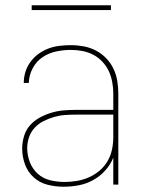

<svg xmlns="http://www.w3.org/2000/svg" viewBox="-20 -699 540 727"><path d="M221 8Q190 8 160 0.5Q130 -7 107.5 -27.5Q85 -48 74.5 -77Q64 -106 64 -136Q64 -160 71 -183.5Q78 -207 93.5 -224.5Q109 -242 130 -253.5Q151 -265 174 -272Q197 -279 220.5 -281Q244 -283 268 -283H409V-345Q409 -366 405 -388Q401 -410 392 -429.5Q383 -449 367.5 -465.5Q352 -482 332.5 -492Q313 -502 291.5 -506Q270 -510 248 -510Q220 -510 192 -504Q164 -498 140.5 -482Q117 -466 103.5 -440Q90 -414 89 -385H70Q70 -407 76.5 -427.5Q83 -448 96 -465.5Q109 -483 126.5 -495.5Q144 -508 164 -515.5Q184 -523 205.5 -525.5Q227 -528 248 -528Q273 -528 297 -523.5Q321 -519 342.5 -508Q364 -497 381.5 -479Q399 -461 409.5 -439Q420 -417 424 -393Q428 -369 428 -345V0H409V-102Q398 -75 378 -53Q358 -31 332.5 -17Q307 -3 278.5 2.5Q250 8 221 8ZM224 -10Q247 -10 271 -14Q295 -18 316.5 -27.5Q338 -37 356.5 -52.5Q375 -68 387 -88.5Q399 -109 404 -132.5Q409 -156 409 -180V-265H268Q247 -265 226 -263.5Q205 -262 184.5 -256Q164 -250 145 -240.5Q126 -231 111.5 -215.5Q97 -200 90 -179.5Q83 -159 83 -138Q83 -111 93 -85Q103 -59 123 -41Q143 -23 170 -16.5Q197 -10 224 -10ZM100 -661V-679H400V-661Z"/></svg>

Font: Zed Mono Thin
Style: Regular
Weight: 100
Monospace: yes
Designer: Belleve Invis
Foundry: Belleve Invis
Version: Version 1.0.0; ttfautohint (v1.8.4)